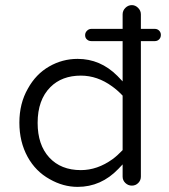

<svg xmlns="http://www.w3.org/2000/svg" viewBox="-20 -729 661 750"><path d="M283.2 1Q375 1 442.4 -69.3L459 -86.9V-39.1Q459 -24.4 469.7 -14.2Q480.5 -3.9 495.1 -3.9Q509.8 -3.9 520 -14.2Q530.3 -24.4 530.3 -39.1V-568.4H585Q594.7 -568.4 601.6 -575.2Q608.4 -582 608.4 -592.8Q608.4 -602.5 601.6 -609.4Q594.7 -616.2 585 -616.2H530.3V-672.9Q530.3 -687.5 519.5 -698.2Q508.8 -709 495.1 -709Q480.5 -709 469.7 -698.2Q459 -687.5 459 -672.9V-616.2H336.9Q327.1 -616.2 319.8 -608.9Q312.5 -601.6 312.5 -591.8Q312.5 -581.1 319.3 -575.2Q326.2 -568.4 336.9 -568.4H459V-411.1Q440.4 -430.7 438.5 -432.6Q372.1 -499 283.2 -499Q223.6 -499 171.9 -469.2Q120.1 -439.5 88.9 -382.8Q55.7 -325.2 55.7 -250Q55.7 -174.8 87.9 -116.2Q119.1 -59.6 173.8 -29.3Q226.6 1 283.2 1ZM295.9 -64.5Q217.8 -64.5 172.4 -113.8Q127 -163.1 127 -249Q127 -338.9 176.8 -388.7Q221.7 -433.6 295.9 -433.6Q360.4 -433.6 418 -391.6Q438.5 -377 459 -355.5V-142.6Q438.5 -121.1 419.9 -107.4Q360.4 -64.5 295.9 -64.5Z"/></svg>

Font: FakePearl
Style: ExtraLight
Weight: 300
Version: Version 1.2